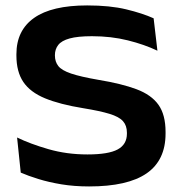

<svg xmlns="http://www.w3.org/2000/svg" viewBox="-20 -673 672 708"><path d="M308.5 14.5Q254 14.5 207 6.8Q160 -1 122 -12.8Q84 -24.5 56.5 -36.5L43 -166Q91 -142.5 158.5 -123Q226 -103.5 302.5 -103.5Q380 -103.5 414 -122Q448 -140.5 448 -180V-183.5Q448 -210 433.5 -226.2Q419 -242.5 383.8 -253.2Q348.5 -264 287 -274Q200.5 -288 146 -310.5Q91.5 -333 66 -370.8Q40.5 -408.5 40.5 -468.5V-473Q40.5 -561 105.8 -607Q171 -653 301.5 -653Q385.5 -653 445.5 -638.5Q505.5 -624 546.5 -605.5L560.5 -486Q512.5 -509 451.2 -524.2Q390 -539.5 319 -539.5Q266.5 -539.5 236.8 -531.2Q207 -523 194.8 -507.2Q182.5 -491.5 182.5 -469.5V-468.5Q182.5 -445.5 195 -429.5Q207.5 -413.5 242.2 -401.8Q277 -390 343.5 -378.5Q428.5 -364.5 483.2 -344Q538 -323.5 564.2 -286.8Q590.5 -250 590.5 -186.5V-180.5Q590.5 -82 520.8 -33.8Q451 14.5 308.5 14.5Z"/></svg>

Font: AnekLatin_SemiExpandedSemiBold
Style: Regular
Weight: 600
Width: 6
Designer: Yesha Goshar
Foundry: Ek Type
Version: Version 1.003